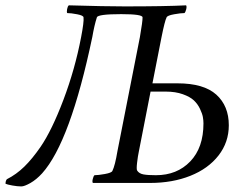

<svg xmlns="http://www.w3.org/2000/svg" viewBox="-72 -666 887 702"><path d="M478.5 -331.1 435.5 -111.3Q432.1 -95.7 429.2 -71Q426.3 -46.4 429.7 -42Q437 -31.2 452.6 -28.3Q468.3 -25.4 498 -25.4Q575.2 -25.4 623.5 -75.7Q671.9 -126 671.9 -214.8Q671.9 -226.1 669.7 -238.3Q667.5 -250.5 659.2 -268.1Q650.9 -285.6 637 -298.8Q623 -312 596.4 -321.5Q569.8 -331.1 534.2 -331.1ZM518.6 -530.3 485.4 -361.3H577.1Q672.9 -361.3 718.8 -320.1Q764.6 -278.8 764.6 -208Q764.6 -146 727.1 -97.7Q689.5 -49.3 624 -23.2Q558.6 2.9 476.6 2.9H267.6Q264.6 -1 267.1 -11.2Q269.5 -21.5 273.4 -25.4Q287.1 -25.4 311.5 -29.8Q335.9 -34.2 338.9 -41Q348.6 -60.5 357.4 -113.3L439.5 -530.3Q449.7 -589.4 449.2 -602.5Q449.2 -614.3 371.1 -614.3Q285.6 -614.3 282.2 -602.5Q272.9 -573.7 265.6 -531.2Q185.1 -147 82 -32.2Q61 -9.3 39.1 3.2Q17.1 15.6 5.9 15.6Q-8.3 15.6 -26.9 12.2Q-45.4 8.8 -51.8 5.9Q-51.8 -4.9 -46.9 -10.7Q-12.2 -28.3 16.8 -56.6Q45.9 -85 76.2 -128.9Q117.7 -189.5 159.9 -301Q202.1 -412.6 224.6 -530.3Q235.4 -586.4 233.4 -602.5Q232.9 -609.4 210.2 -613.8Q187.5 -618.2 173.8 -618.2Q171.4 -621.6 173.3 -632.3Q175.3 -643.1 179.7 -646.5Q312.5 -642.6 383.8 -642.6Q532.2 -642.6 608.4 -646.5Q611.3 -642.6 608.9 -632.3Q606.4 -622.1 602.5 -618.2Q588.9 -618.2 564.5 -613.8Q540 -609.4 537.1 -602.5Q530.3 -588.9 518.6 -530.3Z"/></svg>

Font: Crimson
Style: Italic
Weight: 400
Italic angle: -11°
Version: Version 0.8